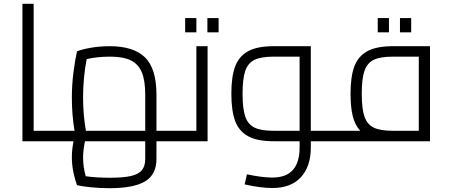

<svg xmlns="http://www.w3.org/2000/svg" viewBox="-20 -743 2360 1010"><path d="M288 -27Q288 -13 284 -6.5Q280 0 268 0H98V-723H157V-55H268Q280 -55 284 -48Q288 -41 288 -27Z M928 -27Q928 -13 924 -6.5Q920 0 908 0H803V93Q803 176 742.5 211.5Q682 247 556 247Q504 247 456.5 242Q409 237 385 231Q375 205 366.5 165Q358 125 358 84Q358 43 367 0H268Q256 0 252 -6.5Q248 -13 248 -27Q248 -41 252 -48Q256 -55 268 -55H372Q358 -139 358 -229Q358 -297 366.5 -363Q375 -429 385 -473Q409 -483 456.5 -491.5Q504 -500 557 -500Q683 -500 743 -441Q803 -382 803 -245V-55H908Q920 -55 924 -48Q928 -41 928 -27ZM432 -55H744V-245Q744 -319 726 -362.5Q708 -406 668 -425.5Q628 -445 559 -445Q490 -445 436 -432Q417 -335 417 -229Q417 -139 432 -55ZM744 0H427Q417 48 417 86Q417 136 431 184Q485 192 559 192Q630 192 670 182.5Q710 173 727 151.5Q744 130 744 93Z M1072 -500V0H908Q896 0 892 -6.5Q888 -13 888 -27Q888 -41 892 -48Q896 -55 908 -55H1013V-500ZM954 -648H1013V-573H954ZM1071 -648H1130V-573H1071Z M1740 -27Q1740 -13 1736 -6.5Q1732 0 1720 0H1615V33Q1615 132 1563 189Q1511 246 1413 246Q1350 246 1267 227L1279 174Q1359 191 1413 191Q1556 191 1556 33V0H1420Q1333 0 1285 -26.5Q1237 -53 1217 -106.5Q1197 -160 1197 -250Q1197 -340 1217 -393.5Q1237 -447 1285 -473.5Q1333 -500 1420 -500H1615V-55H1720Q1732 -55 1736 -48Q1740 -41 1740 -27ZM1556 -55V-445H1420Q1354 -445 1319.5 -428.5Q1285 -412 1270.5 -371Q1256 -330 1256 -250Q1256 -170 1270.5 -129Q1285 -88 1319.5 -71.5Q1354 -55 1420 -55Z M2242 -500V0H1720Q1708 0 1704 -6.5Q1700 -13 1700 -27Q1700 -41 1704 -48Q1708 -55 1720 -55H1875Q1847 -85 1835.5 -132.5Q1824 -180 1824 -250Q1824 -340 1844 -393.5Q1864 -447 1912 -473.5Q1960 -500 2047 -500ZM2047 -55H2183V-445H2047Q1981 -445 1946.5 -428.5Q1912 -412 1897.5 -371Q1883 -330 1883 -250Q1883 -170 1897.5 -129Q1912 -88 1946.5 -71.5Q1981 -55 2047 -55ZM1967 -648H2026V-573H1967ZM2084 -648H2143V-573H2084Z"/></svg>

Font: Cairo Light
Style: Regular
Weight: 300
Designer: Mohamed Gaber, Accademia di Belle Arti di Urbino and others
Foundry: Kief Type Foundry, Accademia di Belle Arti di Urbino and others
Version: Version 3.011